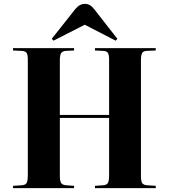

<svg xmlns="http://www.w3.org/2000/svg" viewBox="-20 -981 880 1001"><path d="M258.8 -769 250 -778.8 372.1 -933.1Q395 -960.9 421.9 -960.9Q437 -960.9 449 -953.9Q460.9 -946.8 475.1 -928.2L591.8 -778.8L583 -769L421.9 -852.1ZM47.9 0V-12.2L94.2 -15.1Q112.8 -16.6 118.9 -27.3Q125 -38.1 125 -68.8V-670.9Q125 -696.3 118.2 -705.8Q111.3 -715.3 90.8 -715.8L47.9 -717.8V-730H366.2V-717.8L323.2 -715.8Q305.7 -714.8 298.8 -704.1Q292 -693.4 292 -666V-381.8H548.8V-670.9Q548.8 -694.8 542.5 -705.1Q536.1 -715.3 516.1 -715.8L475.1 -717.8V-730H792V-717.8L746.1 -715.8Q727.5 -715.3 721.2 -704.8Q714.8 -694.3 714.8 -666V-64.9Q714.8 -37.6 720.9 -27.1Q727.1 -16.6 748 -15.1L792 -12.2V0H475.1V-12.2L518.1 -15.1Q536.6 -16.6 542.7 -27.3Q548.8 -38.1 548.8 -68.8V-366.2H292V-64.9Q292 -36.6 298.8 -26.6Q305.7 -16.6 325.2 -15.1L366.2 -12.2V0Z"/></svg>

Font: Display Regular
Style: Bold
Weight: 700
Designer: Latin by Veronika Burian and Jose Scaglione. Greek by Irene Vlachou. Cyrillic by Vera Evstafieva.
Foundry: TypeTogether
Version: Version 3.002